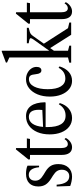

<svg xmlns="http://www.w3.org/2000/svg" viewBox="680 -1542 872 2273"><g transform="rotate(-90 1116.5 -406.0)"><path d="M161 10.5Q135.5 10.5 104.5 4.2Q73.5 -2 50.5 -11.5L45 -172H66Q76.5 -22.5 166.5 -22.5Q201.5 -22.5 222.2 -46.8Q243 -71 243 -110.5Q243 -143.5 227.5 -167.2Q212 -191 173.5 -215.5L140.5 -236Q89 -268 67 -303.2Q45 -338.5 45 -388.5Q45 -458.5 84 -496.5Q123 -534.5 195.5 -534.5Q223.5 -534.5 249.8 -529.8Q276 -525 291 -517V-380H272.5Q261 -502 181.5 -502Q151 -502 132.2 -481.2Q113.5 -460.5 113.5 -425Q113.5 -394 129.8 -372Q146 -350 185 -326.5L221 -304.5Q268.5 -275.5 289.2 -240.5Q310 -205.5 310 -152Q310 -77.5 270 -33.5Q230 10.5 161 10.5Z M509.5 10.5Q465 10.5 441.8 -21Q418.5 -52.5 418.5 -111.5V-487.5H366.5L364 -505.5L484 -654.5L499.5 -652.5V-524.5H614L607.5 -487.5H499.5V-121.5Q499.5 -39.5 547 -39.5Q582 -39.5 605.5 -79L619.5 -63.5Q601.5 -29.5 572 -9.5Q542.5 10.5 509.5 10.5Z M855.5 10.5Q797.5 10.5 753.8 -22.8Q710 -56 685.8 -115.8Q661.5 -175.5 661.5 -254Q661.5 -337.5 688.5 -400.5Q715.5 -463.5 764 -499Q812.5 -534.5 876.5 -534.5Q956 -534.5 998 -477Q1040 -419.5 1042 -308.5L1036.5 -302.5H748.5Q748 -293 748 -283.5Q748 -66 883 -66Q971 -66 1018 -146L1032.5 -134.5Q1011.5 -65.5 965 -27.5Q918.5 10.5 855.5 10.5ZM868.5 -501Q818 -501 787.5 -457.2Q757 -413.5 750 -332.5L950.5 -341.5Q953 -354 953 -381Q953 -501 868.5 -501Z M1295.5 10.5Q1241 10.5 1199 -22.8Q1157 -56 1133 -115.2Q1109 -174.5 1109 -252Q1109 -334 1135.2 -397.8Q1161.5 -461.5 1207.8 -498Q1254 -534.5 1313.5 -534.5Q1355.5 -534.5 1388.8 -517.2Q1422 -500 1441.2 -471.8Q1460.5 -443.5 1460.5 -410Q1460.5 -382.5 1449.2 -367.5Q1438 -352.5 1419 -352.5Q1380.5 -352.5 1374.5 -416.5Q1370 -466 1357 -483Q1344 -500 1316 -500Q1259.5 -500 1228 -439.2Q1196.5 -378.5 1196.5 -278Q1196.5 -177 1229.2 -123Q1262 -69 1322.5 -69Q1362.5 -69 1394 -87.5Q1425.5 -106 1450.5 -149L1466.5 -137.5Q1444.5 -66.5 1400.5 -28Q1356.5 10.5 1295.5 10.5Z M1510.5 0V-22L1572 -37.5V-732L1512.5 -759V-773L1642.5 -821.5H1651.5V-259L1783 -443.5Q1800.5 -468 1800.5 -479Q1800.5 -487.5 1788.5 -492.5Q1776.5 -497.5 1740.5 -502.5V-524.5H1923V-502.5Q1890.5 -495.5 1873 -489.2Q1855.5 -483 1845 -473.2Q1834.5 -463.5 1822.5 -446L1735.5 -323L1919 -37.5L1985.5 -22V0H1840.5L1683.5 -248.5L1651.5 -203.5V-37.5L1712 -22V0Z M2117 10.5Q2072.5 10.5 2049.2 -21Q2026 -52.5 2026 -111.5V-487.5H1974L1971.5 -505.5L2091.5 -654.5L2107 -652.5V-524.5H2221.5L2215 -487.5H2107V-121.5Q2107 -39.5 2154.5 -39.5Q2189.5 -39.5 2213 -79L2227 -63.5Q2209 -29.5 2179.5 -9.5Q2150 10.5 2117 10.5Z"/></g></svg>

Font: Libre Caslon Condensed
Style: Regular
Weight: 400
Designer: Pablo Impallari, Rodrigo Fuenzalida, Katja Schimmel, Ertekin Erdin
Foundry: Pablo Impallari, Rodrigo Fuenzalida
Version: Version 2.000; ttfautohint (v1.8.4.7-5d5b);gftools[0.9.33]